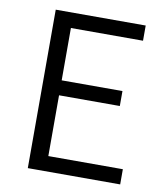

<svg xmlns="http://www.w3.org/2000/svg" viewBox="-76 -721 676 784"><g transform="rotate(10 262.0 -328.5)"><path d="M92 0V-657H465V-594H166V-377H418V-315H166V-63H475V0Z"/></g></svg>

Font: Assistant
Style: Regular
Weight: 400
Designer: Hebrew By Ben Nathan, Latin by Paul Hunt
Version: Version 2.001;PS 002.001;hotconv 1.0.88;makeotf.lib2.5.64775